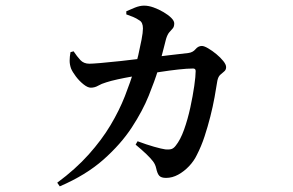

<svg xmlns="http://www.w3.org/2000/svg" viewBox="-20 -600 1040 681"><path d="M183 48Q248 0 294.5 -52Q341 -104 372 -156Q403 -208 423 -259Q443 -310 456 -354Q464 -376 470.5 -404.5Q477 -433 482 -459Q487 -485 487 -499Q487 -521 474 -528Q464 -535 452 -540Q440 -545 428 -549V-560Q441 -566 458.5 -573Q476 -580 491 -580Q507 -580 525 -573.5Q543 -567 560 -557Q577 -547 587.5 -536.5Q598 -526 598 -517Q598 -505 592.5 -499Q587 -493 580.5 -485.5Q574 -478 569 -462Q566 -450 561.5 -432.5Q557 -415 551.5 -394Q546 -373 540 -350Q529 -314 507.5 -260.5Q486 -207 447.5 -148Q409 -89 347 -34Q285 21 192 61ZM569 31Q552 31 545 23.5Q538 16 534 -3Q531 -17 522.5 -28Q514 -39 499.5 -53Q485 -67 461 -87L468 -99Q500 -87 526.5 -79.5Q553 -72 567 -70Q581 -69 588.5 -71.5Q596 -74 603 -83Q620 -104 633 -140.5Q646 -177 655 -218.5Q664 -260 669 -295Q674 -330 674 -348Q674 -357 665 -357Q644 -357 612.5 -353.5Q581 -350 549 -345Q517 -340 491 -336Q474 -333 448 -328.5Q422 -324 397 -318.5Q372 -313 357 -308Q340 -303 328 -296Q316 -289 302 -289Q291 -289 276 -301Q261 -313 249 -329Q237 -345 232 -357Q227 -371 227 -384.5Q227 -398 230 -415L241 -418Q253 -400 265 -387Q277 -374 297 -374Q307 -374 337 -376.5Q367 -379 408 -383.5Q449 -388 493.5 -393.5Q538 -399 579 -404Q620 -409 648 -412Q664 -414 673.5 -425.5Q683 -437 696 -437Q704 -437 718.5 -428.5Q733 -420 747.5 -408Q762 -396 772 -383.5Q782 -371 782 -362Q782 -352 775 -346.5Q768 -341 761 -334.5Q754 -328 751 -314Q747 -288 741 -255Q735 -222 726 -186.5Q717 -151 705.5 -116Q694 -81 678 -50Q668 -29 650.5 -10.5Q633 8 612 19.5Q591 31 569 31Z"/></svg>

Font: Noto Serif SC ExtraLight SemiBold
Style: Regular
Weight: 600
Version: Version 2.002-H1;hotconv 1.1.0;makeotfexe 2.6.0